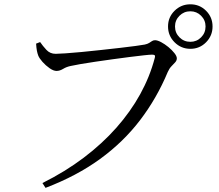

<svg xmlns="http://www.w3.org/2000/svg" viewBox="-20 -846 1040 910"><path d="M181.1 21.6Q289 -32.2 376.7 -98.5Q464.3 -164.7 531.6 -240.7Q598.8 -316.7 644.5 -399.6Q690.1 -482.4 713.2 -570.1Q716.6 -582 712.6 -584.5Q708.7 -587 700.7 -587Q690.2 -587 661.9 -583.9Q633.6 -580.8 594.9 -575.9Q556.2 -570.9 513.8 -565.1Q471.4 -559.3 431.7 -553.4Q391.9 -547.5 361.2 -542.2Q330.5 -536.8 316.5 -533.6Q295.7 -529.6 279.5 -519.7Q263.3 -509.8 248.2 -509.8Q233.3 -509.8 214.9 -522.8Q196.5 -535.8 181.4 -552.7Q166.4 -569.7 161.4 -582.2Q157.2 -593.3 154.8 -606Q152.4 -618.7 151.1 -639.2L170.2 -646.6Q182.5 -628.6 199.9 -609.7Q217.3 -590.9 243.7 -590.9Q258 -590.9 290.8 -593.2Q323.6 -595.4 367.6 -599.6Q411.6 -603.8 458.5 -609Q505.3 -614.2 548.3 -619Q591.3 -623.8 622.8 -628.2Q654.4 -632.6 666 -634.8Q679.1 -637.6 686.7 -642.4Q694.2 -647.2 700.5 -651.3Q706.7 -655.4 714.8 -655.4Q726.3 -655.4 743.6 -646.3Q760.8 -637.2 777.9 -623.2Q794.9 -609.2 806.5 -594.5Q818.1 -579.9 818.1 -569.6Q818.1 -559.1 810.3 -550.6Q802.5 -542 792.5 -531.8Q782.6 -521.6 775.1 -504.8Q723 -380.1 643.9 -276.5Q564.8 -172.9 454.2 -92.4Q343.7 -12 195.8 44.4ZM882.3 -614.6Q838.4 -614.6 807.4 -645.6Q776.4 -676.7 776.4 -720.5Q776.4 -764.4 807.4 -795Q838.4 -825.6 882.3 -825.6Q926.1 -825.6 956.7 -795Q987.4 -764.4 987.4 -720.5Q987.4 -676.7 956.7 -645.6Q926.1 -614.6 882.3 -614.6ZM882.3 -647.8Q912.1 -647.8 933.1 -669Q954.2 -690.1 954.2 -720.5Q954.2 -750.3 933.1 -771.4Q912.1 -792.5 882.3 -792.5Q851.9 -792.5 830.7 -771.4Q809.5 -750.3 809.5 -720.5Q809.5 -690.1 830.7 -669Q851.9 -647.8 882.3 -647.8Z"/></svg>

Font: Noto Serif HK ExtraLight
Style: Regular
Weight: 200
Designer: Ryoko NISHIZUKA 西塚涼子 (kana & ideographs); Frank Grießhammer (Latin, Greek & Cyrillic); Wenlong ZHANG 张文龙 (bopomofo); San
Foundry: Adobe
Version: Version 2.002-H1;hotconv 1.1.0;makeotfexe 2.6.0